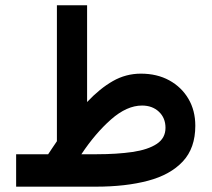

<svg xmlns="http://www.w3.org/2000/svg" viewBox="-20 -700 796 720"><path d="M160.6 -121.6Q168.5 -134.3 177 -146.2Q185.5 -158.2 193.4 -170.4V-680.2H306.6V-317.4Q354.5 -368.2 403.3 -396Q452.1 -423.8 508.3 -423.8Q568.8 -423.8 614.7 -398.7Q660.6 -373.5 686.5 -329.6Q712.4 -285.6 712.4 -228.5Q712.4 -144.5 665.5 -94.5Q618.7 -44.4 534.9 -22.2Q451.2 0 339.4 0H40.5V-121.6ZM512.7 -304.2Q455.6 -304.2 396.5 -252.2Q337.4 -200.2 285.2 -121.6H342.3Q418.5 -121.6 476.8 -130.1Q535.2 -138.7 567.9 -160.4Q600.6 -182.1 600.6 -220.7Q600.6 -257.8 575.9 -281Q551.3 -304.2 512.7 -304.2Z"/></svg>

Font: Vazirmatn UI NL SemiBold
Style: Regular
Weight: 600
Designer: Saber Rastikerdar
Foundry: Saber Rastikerdar
Version: Version 33.003